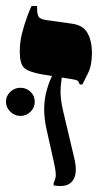

<svg xmlns="http://www.w3.org/2000/svg" viewBox="-36 -617 362 641"><path d="M167 4Q161 4 154.5 3.5Q148 3 143 2V-6Q145 -9 149 -22.5Q153 -36 144 -75L119 -187Q111 -223 111.5 -256Q112 -289 121 -319.5Q130 -350 145 -378L173 -373Q169 -357 166.5 -324Q164 -291 175 -245L212 -89Q223 -42 210 -19Q197 4 167 4ZM230 -335Q229 -340 225.5 -345Q222 -350 208 -352L103 -369Q58 -377 44 -391Q30 -405 30 -445Q30 -476 37.5 -505.5Q45 -535 54 -559.5Q63 -584 69 -597H88V-584Q88 -571 92.5 -562Q97 -553 119 -550L204 -538Q242 -533 256.5 -506Q271 -479 271 -441Q271 -398 257.5 -372Q244 -346 239 -335ZM32 -230Q13 -230 -1.5 -244Q-16 -258 -16 -277Q-16 -297 -1.5 -310.5Q13 -324 32 -324Q52 -324 66 -310.5Q80 -297 80 -277Q80 -258 66 -244Q52 -230 32 -230Z"/></svg>

Font: Frank Ruhl Libre Black
Style: Regular
Weight: 900
Designer: Yanek Iontef
Foundry: Fontef
Version: Version 6.004